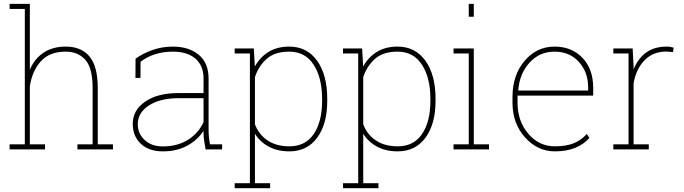

<svg xmlns="http://www.w3.org/2000/svg" viewBox="-20 -782 3579 1005"><path d="M30.3 -735.4V-761.7H136.2V-417Q160.6 -474.6 208 -506.3Q255.4 -538.1 323.7 -538.1Q406.2 -538.1 449 -485.8Q491.7 -433.6 491.7 -321.3V-26.4H571.3V0H385.3V-26.4H464.8V-322.3Q464.8 -426.3 426.5 -469Q388.2 -511.7 324.2 -511.7Q238.8 -511.7 193.4 -460.7Q147.9 -409.7 136.2 -330.1V-26.4H215.8V0H30.3V-26.4H109.9V-735.4Z M1056.2 0Q1049.8 -34.7 1047.6 -52Q1045.4 -69.3 1045.4 -89.4V-97.2Q1015.1 -49.8 960.7 -19.8Q906.2 10.3 832.5 10.3Q759.3 10.3 717 -29.5Q674.8 -69.3 674.8 -133.8Q674.8 -205.1 739.7 -250Q804.7 -294.9 914.1 -294.9H1045.4V-372.1Q1045.4 -438 1003.2 -474.9Q960.9 -511.7 884.3 -511.7Q834 -511.7 790.3 -497.6Q746.6 -483.4 715.8 -458.5L715.3 -374H689L689.5 -474.6Q727.1 -502.4 778.1 -520.3Q829.1 -538.1 884.3 -538.1Q969.2 -538.1 1020.5 -495.1Q1071.8 -452.1 1071.8 -371.1V-106.4Q1071.8 -85.9 1073.5 -65.9Q1075.2 -45.9 1079.1 -26.4H1142.6V0ZM832.5 -15.6Q907.2 -15.6 962.4 -49.3Q1017.6 -83 1045.4 -142.6V-268.1H915.5Q818.4 -268.1 759.8 -230.2Q701.2 -192.4 701.2 -131.8Q701.2 -82.5 737.3 -49.1Q773.4 -15.6 832.5 -15.6Z M1208.5 176.8H1288.1V-502H1208.5V-528.3H1308.6L1314 -433.6Q1340.3 -482.4 1385.7 -510.3Q1431.2 -538.1 1493.7 -538.1Q1586.9 -538.1 1639.9 -464.1Q1692.9 -390.1 1692.9 -264.6V-254.4Q1692.9 -132.3 1640.1 -61Q1587.4 10.3 1494.6 10.3Q1432.6 10.3 1386.5 -14.6Q1340.3 -39.6 1314.5 -82V176.8H1394V203.1H1208.5ZM1666 -264.6Q1666 -374.5 1621.8 -443.1Q1577.6 -511.7 1494.1 -511.7Q1417.5 -511.7 1375 -473.1Q1332.5 -434.6 1314.5 -378.4V-131.3Q1334 -78.6 1379.9 -47.4Q1425.8 -16.1 1495.1 -16.1Q1578.6 -16.1 1622.3 -80.6Q1666 -145 1666 -254.4Z M1775.4 176.8H1855V-502H1775.4V-528.3H1875.5L1880.9 -433.6Q1907.2 -482.4 1952.6 -510.3Q1998 -538.1 2060.5 -538.1Q2153.8 -538.1 2206.8 -464.1Q2259.8 -390.1 2259.8 -264.6V-254.4Q2259.8 -132.3 2207 -61Q2154.3 10.3 2061.5 10.3Q1999.5 10.3 1953.4 -14.6Q1907.2 -39.6 1881.3 -82V176.8H1960.9V203.1H1775.4ZM2232.9 -264.6Q2232.9 -374.5 2188.7 -443.1Q2144.5 -511.7 2061 -511.7Q1984.4 -511.7 1941.9 -473.1Q1899.4 -434.6 1881.3 -378.4V-131.3Q1900.9 -78.6 1946.8 -47.4Q1992.7 -16.1 2062 -16.1Q2145.5 -16.1 2189.2 -80.6Q2232.9 -145 2232.9 -254.4Z M2354 -26.4H2433.6V-502H2354V-528.3H2460V-26.4H2539.6V0H2354ZM2460 -694.3H2433.6V-761.7H2460Z M2884.3 10.3Q2793.9 10.3 2728.3 -62.7Q2662.6 -135.7 2662.6 -244.1V-275.4Q2662.6 -389.2 2726.1 -463.6Q2789.6 -538.1 2882.8 -538.1Q2972.2 -538.1 3028.6 -479.5Q3085 -420.9 3085 -322.3V-281.7H2689V-275.4V-244.1Q2689 -148.4 2745.1 -82.3Q2801.3 -16.1 2884.3 -16.1Q2943.4 -16.1 2983.2 -32.2Q3022.9 -48.3 3051.3 -80.6L3065.4 -60.1Q3034.2 -25.4 2989.5 -7.6Q2944.8 10.3 2884.3 10.3ZM2882.8 -511.7Q2804.2 -511.7 2752 -454.3Q2699.7 -397 2692.9 -311L2694.3 -308.1H3058.6V-324.2Q3058.6 -404.8 3009.8 -458.3Q2960.9 -511.7 2882.8 -511.7Z M3291.5 -528.3 3296.4 -436.5V-418.5Q3318.4 -475.1 3361.8 -506.6Q3405.3 -538.1 3468.8 -538.1Q3480 -538.1 3489.5 -536.4Q3499 -534.7 3505.9 -532.7L3502.9 -509.3L3468.8 -512.2Q3397.9 -512.2 3353.8 -466.6Q3309.6 -420.9 3296.4 -346.2V-26.4H3376V0H3190.4V-26.4H3270V-502H3190.4V-528.3H3270Z"/></svg>

Font: TypoPRO Roboto Slab
Style: Thin
Weight: 250
Designer: Google
Version: Version 1.100263; 2013; ttfautohint (v0.94.20-1c74) -l 8 -r 